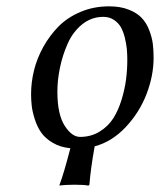

<svg xmlns="http://www.w3.org/2000/svg" viewBox="-20 -459 505 606"><path d="M161.1 -169.9Q161.1 -98.6 183.8 -62.7Q206.5 -26.9 232.9 -26.9Q267.1 -26.9 294.2 -43.5Q321.3 -60.1 337.4 -85.4Q353.5 -110.8 363.8 -144.5Q374 -178.2 377.9 -208.7Q381.8 -239.3 381.8 -270Q381.8 -287.6 380.4 -303.5Q378.9 -319.3 374.3 -338.9Q369.6 -358.4 361.8 -372.6Q354 -386.7 339.6 -396.2Q325.2 -405.8 306.2 -405.8Q268.6 -405.8 239.3 -382.1Q210 -358.4 193.6 -321.3Q177.2 -284.2 169.2 -245.1Q161.1 -206.1 161.1 -169.9ZM78.1 -162.1Q78.1 -199.2 87.4 -237.1Q96.7 -274.9 116.9 -311.3Q137.2 -347.7 165.3 -376Q193.4 -404.3 234.6 -421.6Q275.9 -439 324.2 -439Q359.9 -439 386 -428.7Q412.1 -418.5 427 -402.8Q441.9 -387.2 450.7 -364.5Q459.5 -341.8 462.2 -321.5Q464.8 -301.3 464.8 -276.9Q464.8 -220.2 442.6 -162.4Q420.4 -104.5 377 -58.1Q333.5 -11.7 278.8 2.9Q266.1 73.2 262.2 124L258.8 127Q249 124 214.8 124Q199.2 124 187.5 124.8Q175.8 125.5 171.9 126L168 127V124Q181.2 89.4 202.1 8.8Q170.4 5.9 146.5 -8.3Q122.6 -22.5 109.9 -40.8Q97.2 -59.1 89.6 -83.3Q82 -107.4 80.1 -125.5Q78.1 -143.6 78.1 -162.1Z"/></svg>

Font: Common Serif
Style: Italic
Weight: 400
Italic angle: -12°
Designer: Philipp H. Poll, Khaled Hosny
Foundry: Stefan Peev, Context Ltd.
Version: Version 1.026